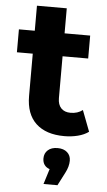

<svg xmlns="http://www.w3.org/2000/svg" viewBox="-61 -696 557 1001"><g transform="rotate(5 217.5 -195.5)"><path d="M419 -26Q396 -9 362.5 -0.5Q329 8 292 8Q196 8 143.5 -41Q91 -90 91 -185V-406H8V-526H91V-657H247V-526H381V-406H247V-187Q247 -153 264.5 -134.5Q282 -116 314 -116Q351 -116 377 -136ZM332 133Q332 164 314 198L279 266H206L231 186Q213 180 203.5 166.5Q194 153 194 133Q194 106 212.5 89.5Q231 73 263 73Q295 73 313.5 89.5Q332 106 332 133Z"/></g></svg>

Font: Montserrat-Bold
Style: Bold
Weight: 700
Version: Version 7.200